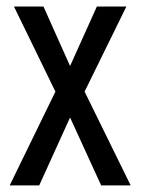

<svg xmlns="http://www.w3.org/2000/svg" viewBox="-20 -559 426 579"><path d="M111.1 -539.3H22.1L147.1 -282.7L9.3 0H98.3L191.3 -204.7L285 0H374L235.1 -282.7L361.1 -539.3H272.1L191.3 -359.9Z"/></svg>

Font: Secuela Black
Style: Regular
Weight: 900
Designer: Fernando Haro
Foundry: deFharo
Version: Version 1.704